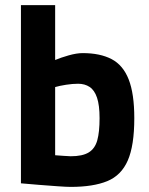

<svg xmlns="http://www.w3.org/2000/svg" viewBox="-20 -720 584 752"><path d="M257 12Q240 12 205.5 9.5Q171 7 132.5 4Q94 1 62 -2V-700H196V-485Q217 -494 248.5 -503Q280 -512 304 -512Q372 -512 417 -488.5Q462 -465 484 -409Q506 -353 506 -257Q506 -150 480.5 -91.5Q455 -33 400 -10.5Q345 12 257 12ZM257 -108Q303 -108 327.5 -123Q352 -138 361 -170.5Q370 -203 370 -257Q370 -308 360 -337.5Q350 -367 331 -379.5Q312 -392 286 -392Q264 -392 238.5 -388Q213 -384 196 -379V-112Q211 -111 230 -109.5Q249 -108 257 -108Z"/></svg>

Font: Titillium Web
Style: Bold
Weight: 700
Designer: Mohamed Gaber, Accademia di Belle Arti di Urbino
Foundry: Kief Type Foundry, Accademia di Belle Arti di Urbino
Version: Version 3.000